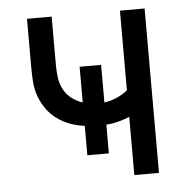

<svg xmlns="http://www.w3.org/2000/svg" viewBox="-43 -562 587 605"><g transform="rotate(-5 250.0 -260.0)"><path d="M358 0V-184Q341 -177 322 -172Q303 -167 284 -166V-75H216V-168Q193 -171 170.5 -179Q148 -187 129 -201Q110 -215 96.5 -234Q83 -253 75 -275.5Q67 -298 65.5 -321.5Q64 -345 64 -368V-520H142V-368Q142 -348 144.5 -328Q147 -308 156 -290.5Q165 -273 181 -260.5Q197 -248 216 -242V-355H284V-236Q304 -239 323 -247Q342 -255 358 -268V-520H436V0Z"/></g></svg>

Font: Iosevka Fixed
Style: Regular
Weight: 400
Monospace: yes
Designer: Belleve Invis
Foundry: Belleve Invis
Version: Version 33.2.4